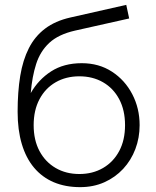

<svg xmlns="http://www.w3.org/2000/svg" viewBox="-20 -755 640 790"><path d="M309.5 15Q249 15 201.2 -5.2Q153.5 -25.5 120.2 -65Q87 -104.5 69.8 -162.2Q52.5 -220 52.5 -295Q52.5 -377 63.2 -442.5Q74 -508 98.8 -556.8Q123.5 -605.5 165.5 -637.2Q207.5 -669 269.5 -683L499.5 -735L511.5 -679L288.5 -629Q220.5 -613.5 183 -578.8Q145.5 -544 128.8 -491.8Q112 -439.5 106.5 -372Q138 -427.5 190.2 -461.2Q242.5 -495 316.5 -495Q387 -495 440.5 -460.2Q494 -425.5 524.2 -367.5Q554.5 -309.5 554.5 -240Q554.5 -188 537 -141.8Q519.5 -95.5 486.8 -60.2Q454 -25 409.2 -5Q364.5 15 309.5 15ZM306.5 -39Q361.5 -39 404 -63.8Q446.5 -88.5 470.5 -133.5Q494.5 -178.5 494.5 -240Q494.5 -301.5 470.5 -346.8Q446.5 -392 404 -416.5Q361.5 -441 306.5 -441Q251.5 -441 209 -416.5Q166.5 -392 142.5 -346.8Q118.5 -301.5 118.5 -240Q118.5 -178.5 142.5 -133.5Q166.5 -88.5 209 -63.8Q251.5 -39 306.5 -39Z"/></svg>

Font: Geologica Roman Thin
Style: Regular
Weight: 250
Designer: Sindre Bremnes, Frode Helland
Foundry: Monokrom Skriftforlag AS
Version: Version 1.010;gftools[0.9.28]